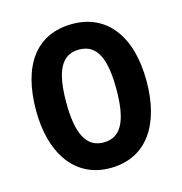

<svg xmlns="http://www.w3.org/2000/svg" viewBox="-89 -634 689 725"><g transform="rotate(-15 256.0 -271.5)"><path d="M472 -272C472 -454 387 -553 257 -553C112 -553 40 -445 40 -272C40 -106 117 10 255 10C402 10 472 -108 472 -272ZM158 -272C158 -394 187 -453 256 -453C325 -453 354 -394 354 -272C354 -150 325 -90 256 -90C188 -90 158 -151 158 -272Z"/></g></svg>

Font: Noto Sans Gujarati UI Condensed SemiBold
Style: Regular
Weight: 600
Width: 3
Designer: Jelle Bosma - Monotype Design Team, Universal Thirst
Foundry: Monotype Imaging Inc.
Version: Version 2.106